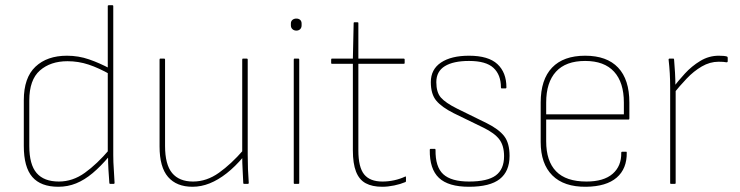

<svg xmlns="http://www.w3.org/2000/svg" viewBox="-20 -703 2828 734"><path d="M203 11Q136 11 103.5 -26.5Q71 -64 71 -145V-320Q71 -406 115.5 -448Q160 -490 236 -490Q280 -490 320.5 -476Q361 -462 402 -440V-418Q358 -443 319 -456Q280 -469 238 -469Q173 -469 132.5 -433.5Q92 -398 92 -319V-145Q92 -74 120 -41.5Q148 -9 205 -9Q258 -9 304.5 -42.5Q351 -76 397 -130V-105Q365 -67 334 -41Q303 -15 271 -2Q239 11 203 11ZM402 0Q398 0 398 -4Q396 -29 394.5 -55Q393 -81 393 -106L392 -116V-680Q392 -683 396 -683H410Q413 -683 413 -680V-110Q413 -83 415 -56.5Q417 -30 418 -4Q418 0 414 0Z M716 11Q655 11 622.5 -26.5Q590 -64 590 -143V-475Q590 -479 593 -479H607Q611 -479 611 -475V-145Q611 -74 638 -41.5Q665 -9 718 -9Q770 -9 817 -42.5Q864 -76 910 -129L911 -104Q879 -66 846.5 -40.5Q814 -15 781.5 -2Q749 11 716 11ZM914 0Q910 0 910 -3Q909 -29 907.5 -54.5Q906 -80 906 -106V-116V-475Q906 -479 909 -479H923Q927 -479 927 -475V-111Q927 -83 928 -56.5Q929 -30 931 -4Q931 0 927 0Z M1106 0Q1103 0 1103 -3V-475Q1103 -479 1106 -479H1120Q1124 -479 1124 -475V-3Q1124 0 1120 0ZM1113 -586Q1104 -586 1098 -591.5Q1092 -597 1092 -606V-613Q1092 -622 1098 -627Q1104 -632 1113 -632Q1122 -632 1127.5 -627Q1133 -622 1133 -613V-606Q1133 -597 1127.5 -591.5Q1122 -586 1113 -586Z M1441 11Q1403 11 1378 -2.5Q1353 -16 1341 -47Q1329 -78 1329 -128V-459H1249Q1246 -459 1246 -462V-475Q1246 -479 1249 -479H1329L1332 -615Q1332 -618 1335 -618H1346Q1350 -618 1350 -615V-479H1523Q1527 -479 1527 -475V-462Q1527 -459 1523 -459H1350V-128Q1350 -64 1372 -36.5Q1394 -9 1442 -9Q1465 -9 1487.5 -14Q1510 -19 1529 -28Q1532 -30 1532 -25V-11Q1532 -8 1530 -7Q1511 1 1487 6Q1463 11 1441 11Z M1773 11Q1694 11 1658 -23Q1622 -57 1623 -130Q1623 -134 1627 -134H1642Q1645 -134 1645 -130Q1644 -65 1674.5 -37Q1705 -9 1773 -9Q1844 -9 1875.5 -32.5Q1907 -56 1907 -106Q1907 -146 1889 -170Q1871 -194 1828 -215L1715 -270Q1669 -293 1648 -318Q1627 -343 1627 -389Q1627 -438 1666 -464Q1705 -490 1773 -490Q1847 -490 1881.5 -458Q1916 -426 1916 -369Q1916 -365 1912 -365H1898Q1895 -365 1895 -369Q1895 -417 1866.5 -443.5Q1838 -470 1773 -470Q1713 -470 1680.5 -450Q1648 -430 1648 -389Q1648 -350 1665.5 -330Q1683 -310 1727 -288L1841 -232Q1887 -209 1907.5 -182.5Q1928 -156 1928 -107Q1928 -48 1890.5 -18.5Q1853 11 1773 11Z M2221 11Q2136 12 2091.5 -32.5Q2047 -77 2047 -160V-311Q2047 -399 2090.5 -444.5Q2134 -490 2217 -490Q2300 -490 2343 -444.5Q2386 -399 2386 -311V-250Q2386 -246 2383 -246H2068V-163Q2068 -87 2106 -48Q2144 -9 2222 -9Q2288 -9 2322 -38.5Q2356 -68 2355 -119Q2355 -123 2359 -123H2374Q2376 -123 2376 -120Q2377 -58 2337.5 -24Q2298 10 2221 11ZM2068 -266H2365V-311Q2365 -388 2327.5 -429Q2290 -470 2217 -470Q2143 -470 2105.5 -429Q2068 -388 2068 -311Z M2545 0Q2542 0 2542 -3V-368Q2542 -397 2540.5 -423Q2539 -449 2536 -475Q2536 -479 2540 -479H2554Q2557 -479 2557 -475Q2559 -451 2560.5 -425.5Q2562 -400 2562 -373L2563 -361V-3Q2563 0 2559 0ZM2553 -343V-368Q2572 -393 2598 -421.5Q2624 -450 2657 -470Q2690 -490 2728 -490Q2749 -490 2759 -487Q2762 -486 2762 -482Q2762 -478 2762 -475Q2762 -472 2762 -469Q2762 -464 2756 -465Q2752 -466 2744.5 -466.5Q2737 -467 2727 -467Q2694 -467 2663 -449Q2632 -431 2605 -402.5Q2578 -374 2553 -343Z"/></svg>

Font: Sofia Sans Semi Condensed Thin
Style: Regular
Weight: 250
Version: Version 4.100